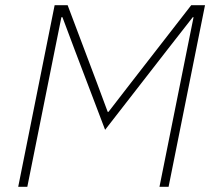

<svg xmlns="http://www.w3.org/2000/svg" viewBox="-20 -718 821 738"><path d="M593 0 700 -533 724 -652H721L621 -524L384 -219L268 -524L220 -652H216L192 -533L85 0H50L190 -698H240L352 -401L394 -288H397L482 -398L715 -698H768L628 0Z"/></svg>

Font: IBM Plex Sans ExtraLight
Style: Italic
Weight: 250
Italic angle: -11.31°
Designer: Mike Abbink, Paul van der Laan, Pieter van Rosmalen
Foundry: Bold Monday
Version: Version 3.201